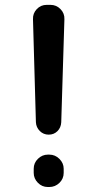

<svg xmlns="http://www.w3.org/2000/svg" viewBox="-20 -750 390 770"><path d="M177.7 -129.9Q201.2 -129.9 218.3 -112.8Q235.4 -95.7 235.4 -73.2V-56.6Q235.4 -33.2 218.3 -16.6Q201.2 0 177.7 0H171.9Q148.4 0 131.8 -17.1Q115.2 -34.2 115.2 -56.6V-73.2Q115.2 -96.7 132.3 -113.3Q149.4 -129.9 171.9 -129.9ZM124 -259.8 112.3 -672.9Q111.3 -696.3 127.4 -713.4Q143.6 -730.5 167 -730.5H182.6Q206.1 -730.5 222.7 -713.4Q239.3 -696.3 238.3 -672.9L225.6 -259.8Q224.6 -238.3 210.4 -224.1Q196.3 -210 175.3 -210Q154.3 -210 139.6 -224.6Q125 -239.3 124 -259.8Z"/></svg>

Font: Rounded Mgen+ 2p medium
Style: Regular
Weight: 500
Designer: [Source Han Sans]
Ryoko NISHIZUKA  (kana & ideographs); Paul D. Hunt (Latin, Greek & Cyrillic); Wenlong ZHANG  (bopomofo
Version: Version 1.059.20150602